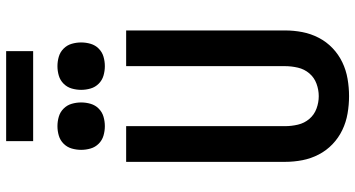

<svg xmlns="http://www.w3.org/2000/svg" viewBox="-292 -884 1183 640"><g transform="rotate(-90 300.0 -563.5)"><path d="M300 8Q271 8 242 3Q213 -2 187 -14.5Q161 -27 140 -47Q119 -67 105.5 -93Q92 -119 86.5 -147.5Q81 -176 81 -205V-735H200V-205Q200 -184 205 -162.5Q210 -141 224 -124.5Q238 -108 258.5 -100.5Q279 -93 300 -93Q321 -93 341.5 -100.5Q362 -108 376 -124.5Q390 -141 395 -162.5Q400 -184 400 -205V-735H519V-205Q519 -176 513.5 -147.5Q508 -119 494.5 -93Q481 -67 460 -47Q439 -27 413 -14.5Q387 -2 358 3Q329 8 300 8ZM400 -806Q384 -806 368.5 -810.5Q353 -815 341.5 -826.5Q330 -838 325.5 -853.5Q321 -869 321 -885Q321 -901 325.5 -916.5Q330 -932 341.5 -943.5Q353 -955 368.5 -959.5Q384 -964 400 -964Q416 -964 431.5 -959.5Q447 -955 458.5 -943.5Q470 -932 474.5 -916.5Q479 -901 479 -885Q479 -869 474.5 -853.5Q470 -838 458.5 -826.5Q447 -815 431.5 -810.5Q416 -806 400 -806ZM200 -806Q184 -806 168.5 -810.5Q153 -815 141.5 -826.5Q130 -838 125.5 -853.5Q121 -869 121 -885Q121 -901 125.5 -916.5Q130 -932 141.5 -943.5Q153 -955 168.5 -959.5Q184 -964 200 -964Q216 -964 231.5 -959.5Q247 -955 258.5 -943.5Q270 -932 274.5 -916.5Q279 -901 279 -885Q279 -869 274.5 -853.5Q270 -838 258.5 -826.5Q247 -815 231.5 -810.5Q216 -806 200 -806ZM450 -1045H150V-1135H450Z"/></g></svg>

Font: Iosevka Curly Extended
Style: Bold
Weight: 700
Width: 7
Monospace: yes
Designer: Belleve Invis
Foundry: Belleve Invis
Version: Version 11.1.0; ttfautohint (v1.8.3)